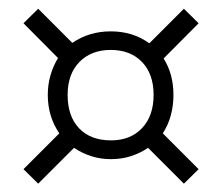

<svg xmlns="http://www.w3.org/2000/svg" viewBox="-20 -502 519 450"><path d="M138.5 -279.5Q138.5 -328.5 166.2 -356.8Q194 -385 239.5 -385Q285.5 -385 312.8 -356.8Q340 -328.5 340 -279.5Q340 -230.5 313 -201.8Q286 -173 240 -173Q192.5 -173 165.5 -201.2Q138.5 -229.5 138.5 -279.5ZM330 -400.5Q291.5 -428.5 239.5 -428.5Q189 -428.5 149.5 -401.5L69.5 -481.5L35 -447.5L116 -366Q104.5 -347 98.2 -325.2Q92 -303.5 92 -279.5Q92 -229 119 -189.5L35 -105.5L69.5 -71.5L153.5 -155.5Q172 -143 193.8 -136Q215.5 -129 240 -129Q265 -129 286.8 -136Q308.5 -143 327 -155.5L411 -71.5L445.5 -105.5L361.5 -189.5Q374 -208.5 380.2 -231.2Q386.5 -254 386.5 -279.5Q386.5 -328.5 363.5 -365L445.5 -447.5L411 -481.5Z"/></svg>

Font: Overused Grotesk Light
Style: Regular
Weight: 300
Designer: RandomMaerks
Version: Version 0.005